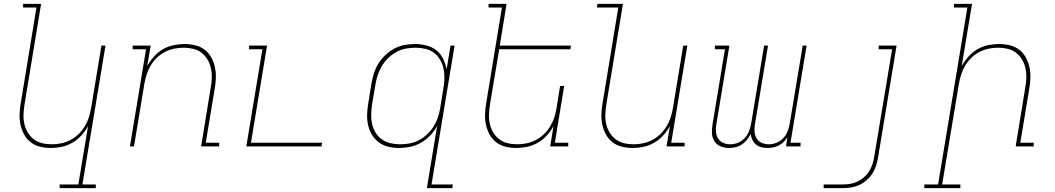

<svg xmlns="http://www.w3.org/2000/svg" viewBox="-20 -755 5440 990"><path d="M474 215H288L287 196H384L434 -105Q420 -79 399.5 -56.5Q379 -34 353 -19Q327 -4 298.5 2Q270 8 242 8Q214 8 187 1.5Q160 -5 139 -21Q118 -37 105 -60.5Q92 -84 86 -111Q80 -138 81 -166.5Q82 -195 87 -223L168 -716H99V-735H192L107 -220Q103 -195 101.5 -169Q100 -143 105 -119Q110 -95 122 -74Q134 -53 153 -38Q172 -23 196.5 -17Q221 -11 247 -11Q271 -11 295.5 -16Q320 -21 343 -33Q366 -45 385 -63.5Q404 -82 417.5 -104.5Q431 -127 438.5 -151Q446 -175 450 -199L503 -520H524L405 196H474Z M650 0 733 -501H664V-520H757L739 -415Q754 -441 774 -463.5Q794 -486 820 -501Q846 -516 874.5 -522Q903 -528 931 -528Q959 -528 986.5 -521.5Q1014 -515 1035 -499Q1056 -483 1069 -459.5Q1082 -436 1088 -409Q1094 -382 1093 -353.5Q1092 -325 1087 -297L1041 -19H1110V0H1017L1066 -300Q1071 -325 1072 -351Q1073 -377 1068 -401Q1063 -425 1051 -446Q1039 -467 1020.5 -482Q1002 -497 977.5 -503Q953 -509 927 -509Q903 -509 878 -504Q853 -499 830 -487Q807 -475 788 -456.5Q769 -438 756 -415.5Q743 -393 735.5 -369Q728 -345 724 -321L671 0Z M1250 0 1333 -501H1264V-520H1357L1274 -19H1641L1638 0Z M2043 -11Q2067 -11 2092 -15.5Q2117 -20 2140 -32Q2163 -44 2182.5 -62.5Q2202 -81 2216 -103.5Q2230 -126 2238 -150Q2246 -174 2250 -199L2266 -299Q2271 -325 2271.5 -351Q2272 -377 2267 -401Q2262 -425 2249.5 -446.5Q2237 -468 2218 -482.5Q2199 -497 2174 -503Q2149 -509 2123 -509Q2099 -509 2073.5 -504.5Q2048 -500 2025 -487.5Q2002 -475 1982.5 -456.5Q1963 -438 1949.5 -415.5Q1936 -393 1928 -369Q1920 -345 1916 -320L1899 -220Q1895 -194 1894 -168.5Q1893 -143 1898 -118.5Q1903 -94 1915.5 -73Q1928 -52 1947.5 -37.5Q1967 -23 1992 -17Q2017 -11 2043 -11ZM2181 215 2234 -106Q2220 -79 2198.5 -56.5Q2177 -34 2150.5 -19Q2124 -4 2095.5 2Q2067 8 2038 8Q2009 8 1982 1.5Q1955 -5 1933.5 -21Q1912 -37 1898 -60Q1884 -83 1878 -110Q1872 -137 1873 -165.5Q1874 -194 1879 -223L1895 -323Q1900 -350 1908 -376.5Q1916 -403 1931 -427Q1946 -451 1967 -471Q1988 -491 2013.5 -504.5Q2039 -518 2066 -523Q2093 -528 2120 -528Q2150 -528 2179 -520.5Q2208 -513 2230 -495.5Q2252 -478 2264.5 -452.5Q2277 -427 2283 -398L2303 -520H2324L2205 196H2315L2312 215Z M2642 8Q2614 8 2587 1.5Q2560 -5 2539 -21Q2518 -37 2505 -60.5Q2492 -84 2486 -111Q2480 -138 2481 -166.5Q2482 -195 2487 -223L2568 -716H2499V-735H2592L2557 -520H2924L2921 -501H2554L2507 -220Q2503 -195 2501.5 -169Q2500 -143 2505 -119Q2510 -95 2522 -74Q2534 -53 2553 -38Q2572 -23 2596.5 -17Q2621 -11 2647 -11Q2671 -11 2695.5 -16Q2720 -21 2743 -33Q2766 -45 2785 -63.5Q2804 -82 2817.5 -104.5Q2831 -127 2838.5 -151Q2846 -175 2850 -199L2868 -312H2889L2841 -19H2910V0H2817L2834 -105Q2820 -79 2799.5 -56.5Q2779 -34 2753 -19Q2727 -4 2698.5 2Q2670 8 2642 8Z M3242 8Q3214 8 3187 1.5Q3160 -5 3139 -21Q3118 -37 3105 -60.5Q3092 -84 3086 -111Q3080 -138 3081 -166.5Q3082 -195 3087 -223L3168 -716H3058L3061 -735H3192L3107 -220Q3103 -195 3101.5 -169Q3100 -143 3105 -119Q3110 -95 3122 -74Q3134 -53 3153 -38Q3172 -23 3196.5 -17Q3221 -11 3247 -11Q3271 -11 3295.5 -16Q3320 -21 3343 -33Q3366 -45 3385 -63.5Q3404 -82 3417.5 -104.5Q3431 -127 3438.5 -151Q3446 -175 3450 -199L3503 -520H3524L3441 -19H3510V0H3417L3434 -105Q3420 -79 3399.5 -56.5Q3379 -34 3353 -19Q3327 -4 3298.5 2Q3270 8 3242 8Z M3739 8Q3716 8 3695.5 -0.5Q3675 -9 3663.5 -27Q3652 -45 3651 -68Q3650 -91 3654 -114L3718 -501H3666V-520H3741L3673 -110Q3670 -91 3672 -72.5Q3674 -54 3683.5 -39.5Q3693 -25 3710 -18Q3727 -11 3746 -11Q3766 -11 3785.5 -19Q3805 -27 3819.5 -42.5Q3834 -58 3842 -78Q3850 -98 3853 -117L3920 -520H3940L3872 -110Q3869 -91 3871 -72.5Q3873 -54 3882.5 -39.5Q3892 -25 3909 -18Q3926 -11 3945 -11Q3965 -11 3984.5 -19Q4004 -27 4018.5 -42.5Q4033 -58 4041 -78Q4049 -98 4052 -117L4119 -520H4139L4056 -19H4108V0H4033L4040 -47Q4032 -34 4020.5 -23Q4009 -12 3995.5 -5Q3982 2 3967 5Q3952 8 3938 8Q3921 8 3905.5 4Q3890 0 3878 -10Q3866 -20 3859.5 -34Q3853 -48 3850 -64Q3843 -48 3831.5 -34Q3820 -20 3805 -10Q3790 0 3773 4Q3756 8 3739 8Z M4227 215V196H4327Q4345 196 4364 193Q4383 190 4401 181.5Q4419 173 4434.5 159.5Q4450 146 4460.5 129.5Q4471 113 4477.5 94.5Q4484 76 4487 57L4580 -501H4511V-520H4603L4507 60Q4503 81 4496.5 101.5Q4490 122 4477.5 141Q4465 160 4447.5 175Q4430 190 4410 199Q4390 208 4369 211.5Q4348 215 4327 215Z M4932 215H4746V196H4817L4968 -716H4899V-735H4992L4939 -415Q4954 -441 4974 -463.5Q4994 -486 5020 -501Q5046 -516 5074.5 -522Q5103 -528 5131 -528Q5159 -528 5186.5 -521.5Q5214 -515 5235 -499Q5256 -483 5269 -459.5Q5282 -436 5288 -409Q5294 -382 5293 -353.5Q5292 -325 5287 -297L5241 -19H5310V0H5217L5266 -300Q5271 -325 5272 -351Q5273 -377 5268 -401Q5263 -425 5251 -446Q5239 -467 5220.5 -482Q5202 -497 5177.5 -503Q5153 -509 5127 -509Q5103 -509 5078 -504Q5053 -499 5030 -487Q5007 -475 4988 -456.5Q4969 -438 4956 -415.5Q4943 -393 4935.5 -369Q4928 -345 4924 -321L4838 196H4932Z"/></svg>

Font: Iosevka HT Thin Extended
Style: Italic
Weight: 100
Width: 7
Italic angle: -9°
Monospace: yes
Designer: Belleve Invis
Foundry: Belleve Invis
Version: Version 32.3.0; ttfautohint (v1.8.4)